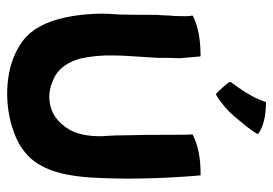

<svg xmlns="http://www.w3.org/2000/svg" viewBox="-136 -632 780 549"><g transform="rotate(90 254.5 -357.0)"><path d="M481 -538 483 -516Q495 -355 487 -225Q481 -133 453 -84Q437 -54 410 -34Q383 -13 336 1Q270 19 203 10Q140 1 96 -32Q47 -69 29 -155Q21 -193 19 -238Q18 -259 19 -278Q19 -280 20 -292Q21 -304 21 -308Q22 -338 22 -417Q23 -423 23.5 -439.5Q24 -456 25 -462Q27 -507 24 -516Q24 -517 25 -518Q68 -540 139 -540Q141 -540 141 -538L146 -481Q146 -470 145 -451V-419L141 -355Q138 -314 138 -293Q137 -239 147 -196Q161 -146 195 -125Q237 -102 274 -109Q320 -116 349 -163Q370 -198 369 -258Q366 -295 366 -347Q365 -369 365 -435Q365 -511 364 -516Q364 -517 365 -518Q412 -541 480 -540Q481 -540 481 -539ZM228 -605Q216 -618 214 -623Q213 -626 216 -629L229 -647Q259 -689 271 -726V-727H272Q331 -727 362 -705Q364 -704 362 -702Q358 -693 340 -670L311 -635Q289 -610 261 -591Q251 -584 249 -584Q248 -584 245 -587Q241 -590 228 -605Z"/></g></svg>

Font: Tovari Sans
Style: Bold
Weight: 700
Designer: Verneri Kontto, Denis Ignatov
Foundry: Verneri Kontto
Version: Version 1.10 May 7, 2019